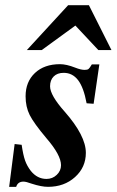

<svg xmlns="http://www.w3.org/2000/svg" viewBox="-20 -703 447 736"><path d="M360.8 -456.1 338.9 -305.2 312 -307.1Q300.8 -367.7 279.3 -395.8Q257.8 -423.8 224.1 -423.8Q199.7 -423.8 185.8 -409.9Q171.9 -396 171.9 -372.1Q171.9 -337.9 228 -274.9Q309.1 -182.6 309.1 -117.2Q309.1 -61.5 267.6 -24.2Q226.1 13.2 164.1 13.2Q138.7 13.2 101.1 1Q80.1 -6.8 69.8 -6.8Q48.3 -6.8 42 13.2H15.1L36.1 -150.9L63 -147.9Q68.8 -108.4 76.2 -87.6Q83.5 -66.9 98.1 -47.9Q123 -17.1 158.2 -17.1Q181.2 -17.1 197.5 -32.7Q213.9 -48.3 213.9 -69.8Q213.9 -108.4 158.2 -172.9Q109.4 -231 93.8 -262.2Q78.1 -293.5 78.1 -334Q78.1 -389.6 114 -423.3Q149.9 -457 210 -457Q234.4 -457 268.1 -443.8Q290 -435.1 304.2 -435.1Q314.9 -435.1 319.3 -438.5Q323.7 -441.9 332 -456.1ZM356.9 -511.2 269 -605 140.1 -511.2H83L241.2 -683.1H320.8L407.2 -511.2Z"/></svg>

Font: Accordance
Style: Bold-Italic
Weight: 700
Italic angle: -11°
Version: Version 1.2 (build January 31, 2020) Miklal Software Solutio